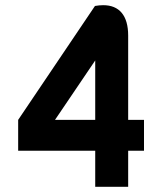

<svg xmlns="http://www.w3.org/2000/svg" viewBox="-20 -720 625 740"><path d="M50 -258V-139H347V0H474V-139H535V-258H474V-583C474 -661 439 -700 378 -700C368 -700 357 -699 346 -697ZM192 -258 347 -487V-258Z"/></svg>

Font: Mesarto
Style: Regular
Weight: 700
Designer: Mohamed Gaber
Foundry: Kief Type Foundry
Version: Version 2.020